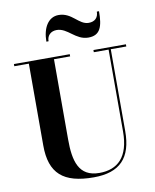

<svg xmlns="http://www.w3.org/2000/svg" viewBox="-105 -1076 945 1170"><g transform="rotate(-10 367.0 -491.0)"><path d="M311.5 -909C380 -909 415 -830 495 -830C569 -830 586 -882.5 586 -977H572.5C572.5 -940 550.5 -918 512.5 -918C450.5 -918 422 -997 339 -997C275 -997 238 -935 238 -850H251.5C251.5 -887 276.5 -909 311.5 -909ZM19.5 -750V-736.5H109.5V-230C109.5 -57 191.5 14.5 379.5 14.5C542.5 14.5 616.5 -65 616.5 -230V-736.5H712.5V-750H511.5V-736.5H603V-230C603 -70.5 530.5 -6 418 -6C289 -6 265 -108 265 -240V-736.5H365V-750Z"/></g></svg>

Font: Bodoni* 16pt
Style: Bold
Weight: 700
Version: Version 2.3